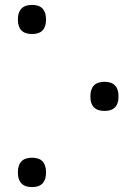

<svg xmlns="http://www.w3.org/2000/svg" viewBox="-20 -748 557 784"><path d="M168 -668Q168 -609 111 -609Q53 -609 53 -668Q53 -728 111 -728Q168 -728 168 -668ZM464 -354Q464 -295 407 -295Q349 -295 349 -354Q349 -414 407 -414Q464 -414 464 -354ZM168 -44Q168 16 111 16Q53 16 53 -44Q53 -104 111 -104Q168 -104 168 -44Z"/></svg>

Font: Go Noto Kurrent-Regular
Style: Regular
Weight: 400
Designer: Monotype Design Team
Foundry: Monotype Imaging Inc.
Version: Version 2.012; ttfautohint (v1.8.4.7-5d5b)